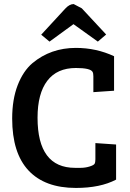

<svg xmlns="http://www.w3.org/2000/svg" viewBox="-20 -913 642 946"><path d="M436 -559Q425 -578 354 -578Q261 -578 213 -515Q165 -452 165 -333Q165 -86 350 -86Q353 -86 376.5 -86Q400 -86 421 -92.5Q442 -99 446 -106Q450 -113 450 -128V-208L552 -201V-28Q474 13 354 13Q201 13 120.5 -73Q40 -159 40 -329Q40 -423 67 -493Q94 -563 140 -602Q230 -677 354 -677Q454 -677 542 -636V-466L440 -459V-537Q440 -552 436 -559ZM224 -708 183 -742 301 -870Q322 -893 343 -893L383 -872L503 -743L462 -708L342 -794Z"/></svg>

Font: Bree Serif
Style: Regular
Weight: 400
Designer: Veronika Burian, Jos Scaglione
Foundry: TypeTogether
Version: Version 1.001